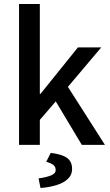

<svg xmlns="http://www.w3.org/2000/svg" viewBox="-20 -728 555 965"><path d="M75.7 0V-708H180.2V-256.3H183.6L371.6 -489.7H488.8L321.3 -291.5L507.3 0H391.1L260.3 -218.3L180.2 -125.5V0ZM183.6 216.8 173.8 168.5Q211.4 163.6 235.6 154.1Q259.8 144.5 259.8 126.5Q259.8 109.4 247.1 100.1Q234.4 90.8 212.4 85.4L234.9 40.5Q293 47.4 317.6 66.2Q342.3 85 342.3 120.6Q342.3 151.9 320.1 172.1Q297.9 192.4 261.7 203.1Q225.6 213.9 183.6 216.8Z"/></svg>

Font: Varta Light
Style: Bold
Weight: 700
Version: Version 1.004